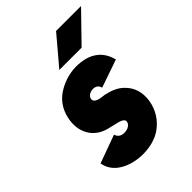

<svg xmlns="http://www.w3.org/2000/svg" viewBox="-206 -804 919 919"><g transform="rotate(-45 254.0 -344.0)"><path d="M218 -557H369L508 -700H339ZM445 -401Q431 -456 392 -483Q352 -512 284 -512Q212 -510 152 -469Q94 -427 83 -350Q75 -291 104 -247Q118 -226 141 -211.5Q164 -197 195 -191Q200 -189 206.5 -188Q213 -187 219 -185Q273 -175 272 -156Q271 -141 258 -133Q246 -124 225 -124Q193 -124 184 -153L41 -101Q51 -47 100 -18Q147 10 212 12Q289 12 339 -22Q404 -68 418 -148Q429 -226 379 -275Q348 -306 295 -317Q291 -319 284 -319.5Q277 -320 266 -322Q226 -328 227 -349Q228 -362 239 -370Q251 -379 268 -379Q281 -379 291 -372Q300 -365 303 -352Z"/></g></svg>

Font: Unageo
Style: ExtraBold-Italic
Weight: 800
Designer: Richard Sepsi
Foundry: Richard Sepsi
Version: Version 2.000